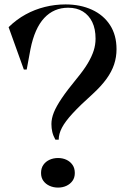

<svg xmlns="http://www.w3.org/2000/svg" viewBox="-20 -835 598 870"><path d="M277 -815Q344 -815 396.5 -791Q449 -767 478.5 -721.5Q508 -676 508 -612Q508 -576 497 -543Q486 -510 462.5 -477.5Q439 -445 401 -410Q343 -358 309 -321Q275 -284 260.5 -256Q246 -228 246 -202H231Q221 -220 217 -237Q213 -254 213 -273Q213 -298 224 -325.5Q235 -353 260 -390Q285 -427 327 -478Q360 -518 378 -548.5Q396 -579 404.5 -605.5Q413 -632 413 -660Q413 -704 398 -735Q383 -766 355.5 -783Q328 -800 289 -800Q224 -800 180.5 -753.5Q137 -707 118 -612L101 -520H88L19 -712Q55 -747 96 -769.5Q137 -792 183 -803.5Q229 -815 277 -815ZM243 -119Q264 -119 281 -111Q298 -103 308.5 -88Q319 -73 319 -51Q319 -30 308.5 -15.5Q298 -1 281 7Q264 15 243 15Q222 15 204.5 7Q187 -1 176.5 -15.5Q166 -30 166 -51Q166 -73 176.5 -88Q187 -103 204.5 -111Q222 -119 243 -119Z"/></svg>

Font: Kalnia Medium
Style: Regular
Weight: 500
Designer: Frida Medrano
Foundry: Frida Medrano
Version: Version 1.105